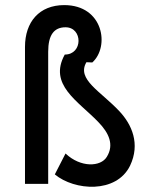

<svg xmlns="http://www.w3.org/2000/svg" viewBox="-20 -721 585 753"><path d="M169 0V-518C169 -584 192 -614 237 -614C305 -614 306 -507 234 -507C169 -389 286 -325 365 -243C408 -199 428 -153 399 -106C375 -66 296 -63 237 -119L195 -37C272 27 436 39 490 -71C531 -157 497 -233 448 -285C375 -363 279 -410 319 -477L342 -476C411 -538 386 -701 232 -701C134 -701 78 -635 78 -537V0Z"/></svg>

Font: Advent Pro
Style: SemiBold
Weight: 600
Designer: Andreas Kalpakidis
Foundry: Andreas Kalpakidis
Version: Version 2.002 2008